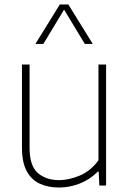

<svg xmlns="http://www.w3.org/2000/svg" viewBox="-20 -828 578 857"><path d="M243 9Q195 9 157.8 -8Q120.5 -25 99.2 -64.2Q78 -103.5 78 -169.5V-540H112V-169Q112 -87.5 148.8 -55.8Q185.5 -24 244 -24Q287 -24 335.8 -44.2Q384.5 -64.5 419.5 -112.5V-540H453.5V0H423.5L420.5 -62H416.5Q381.5 -26.5 336.2 -8.8Q291 9 243 9ZM138 -632 247 -808H285L394 -632H358.5L266 -785L173.5 -632Z"/></svg>

Font: Encode Sans Th
Style: Regular
Weight: 100
Designer: Multiple Designers
Foundry: Impallari Type
Version: Version 3.002; ttfautohint (v1.8.3) -l 8 -r 50 -G 200 -x 14 